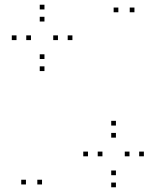

<svg xmlns="http://www.w3.org/2000/svg" viewBox="-20 -772 660 814"><path d="M287 -602V-622H267V-602ZM168.5 -732V-752H148.5V-732ZM50 -602V-622H30V-602ZM168.5 -470.7V-490.7H148.5V-470.7ZM111.3 -602V-622H91.3V-602ZM168.5 -680.8V-700.8H148.5V-680.8ZM225.7 -602V-622H205.7V-602ZM168.5 -521.8V-541.8H148.5V-521.8ZM590 -109.3V-129.3H570V-109.3ZM471.5 -239.7V-259.7H451.5V-239.7ZM353 -109.3V-129.3H333V-109.3ZM471.5 22V2H451.5V22ZM414.3 -109.3V-129.3H394.3V-109.3ZM471.5 -188.5V-208.5H451.5V-188.5ZM529 -109.3V-129.3H509V-109.3ZM471.5 -29.2V-49.2H451.5V-29.2ZM550 -720V-740H530V-720ZM481.8 -720V-740H461.8V-720ZM90 10V-10H70V10ZM158.2 10V-10H138.2V10Z"/></svg>

Font: Monaspace Krypton Dots Var
Style: Regular
Weight: 400
Designer: Riley Cran and the Lettermatic Team
Version: Version 1.100 (Monaspace Krypton Dots)